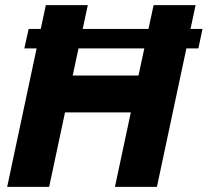

<svg xmlns="http://www.w3.org/2000/svg" viewBox="-20 -730 811 750"><path d="M92 -617H771L755 -541H75ZM159 -710H323L264 -435H521L580 -710H744L593 0H429L491 -291H234L172 0H8Z"/></svg>

Font: Raleway Thin ExtraBold
Style: Italic
Weight: 800
Italic angle: -12°
Version: Version 4.026